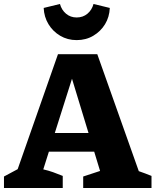

<svg xmlns="http://www.w3.org/2000/svg" viewBox="-24 -947 783 967"><path d="M675 -85Q691 -80 707 -73.5Q723 -67 739 -61V0H395V-58L480 -86L318 -618H360L194 -94Q220 -88 244 -79.5Q268 -71 292 -61V0H-4V-58L65 -95L268 -674H466ZM166 -183V-277H560V-183ZM362 -745Q316 -745 279 -767Q242 -789 220 -825.5Q198 -862 196 -907L278 -927Q286 -897 308.5 -878Q331 -859 362 -859Q394 -859 416.5 -878Q439 -897 447 -927L529 -907Q527 -861 505 -825Q483 -789 446 -767Q409 -745 362 -745Z"/></svg>

Font: Piazzolla Thin Black
Style: Regular
Weight: 900
Version: Version 2.005